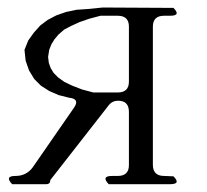

<svg xmlns="http://www.w3.org/2000/svg" viewBox="-20 -504 540 501"><path d="M288.1 -241.2Q273.4 -241.2 264.6 -230.5L111.3 -34.2Q111.3 -23.4 100.6 -23.4H11.7Q-8.8 -44.9 20.5 -44.9Q48.8 -44.9 65.4 -67.4L172.9 -222.7Q189.5 -246.1 160.2 -249L132.8 -255.9L108.4 -266.6L86.9 -280.3L69.3 -297.9L55.7 -320.3L46.9 -345.7L43.9 -374L53.7 -398.4L68.4 -418.9L85 -437.5L104.5 -452.1L127 -463.9L152.3 -472.7L179.7 -478.5L209 -480.5L248 -484.4L432.6 -483.4Q453.1 -462.9 423.8 -462.9H408.2Q378.9 -462.9 378.9 -434.6V-74.2Q378.9 -44.9 408.2 -44.9L432.6 -43.9Q453.1 -23.4 423.8 -23.4H263.7Q243.2 -44.9 272.5 -44.9H287.1Q316.4 -44.9 316.4 -73.2V-211.9Q316.4 -241.2 288.1 -241.2ZM242.2 -462.9 212.9 -455.1 187.5 -446.3 166 -436.5 147.5 -426.8 132.8 -414.1 122.1 -401.4 114.3 -388.7 108.4 -374 105.5 -355.5 107.4 -339.8 112.3 -326.2 120.1 -313.5 131.8 -301.8 148.4 -290 168.9 -280.3 194.3 -270.5 223.6 -262.7H237.3H287.1Q316.4 -262.7 316.4 -291V-434.6Q316.4 -462.9 287.1 -462.9Z"/></svg>

Font: B2 Hana
Style: Regular
Weight: 500
Version: 2020-08-05; (max)